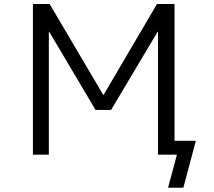

<svg xmlns="http://www.w3.org/2000/svg" viewBox="-20 -750 1040 931"><path d="M746.1 0V-595.7H744.1L518.6 -216.8H443.4L218.8 -595.7H216.8V0H139.6V-730.5H220.7L480.5 -290H482.4L741.2 -730.5H826.2V-67.4H929.7L869.1 160.2H794.9L837.9 0H826.2H787.1Z"/></svg>

Font: Gen Shin Gothic Monospace Normal
Style: Regular
Weight: 350
Designer: [Source Han Sans]
Ryoko NISHIZUKA  (kana & ideographs); Paul D. Hunt (Latin, Greek & Cyrillic); Wenlong ZHANG  (bopomofo
Version: Version 1.002.20150607